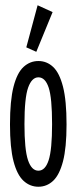

<svg xmlns="http://www.w3.org/2000/svg" viewBox="-20 -702 290 730"><path d="M126 8Q94 8 69.5 -14.5Q45 -37 31.5 -88.5Q18 -140 18 -229Q18 -320 31.5 -372.5Q45 -425 69.5 -447.5Q94 -470 126 -470Q158 -470 182 -447.5Q206 -425 219.5 -372.5Q233 -320 233 -229Q233 -140 219.5 -88.5Q206 -37 182 -14.5Q158 8 126 8ZM126 -53Q152 -53 165 -93Q178 -133 178 -230Q178 -330 165 -369Q152 -408 126 -408Q101 -408 87 -369Q73 -330 73 -230Q73 -133 86.5 -93Q100 -53 126 -53ZM118 -505 80 -522 123 -682 180 -656Z"/></svg>

Font: Inconsolata UltraCondensed Medium
Style: Regular
Weight: 500
Width: 1
Monospace: yes
Designer: Raph Levien, Cyreal, Brenton Simpson
Foundry: Raph Levien, Cyreal, Google
Version: Version 3.001; ttfautohint (v1.8.2.53-6de2)